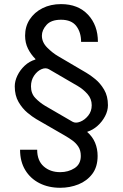

<svg xmlns="http://www.w3.org/2000/svg" viewBox="-20 -757 591 925"><path d="M451.7 -555.4H370.7Q370.7 -601.2 347.5 -631.6Q324.2 -661.9 274.1 -661.9Q226.2 -661.9 204 -636.9Q181.8 -611.9 181.8 -585.2Q181.8 -553.3 207.4 -527.7Q233 -502.1 258.5 -487.2L396.3 -406.2Q414.8 -395.6 439.1 -375.7Q463.4 -355.8 481.7 -324.9Q500 -294 500 -250Q500 -223.7 486.3 -197.4Q472.7 -171.2 450.1 -150.9Q427.6 -130.7 400.6 -122.2V-120.7Q426.1 -98.4 438.2 -69.1Q450.3 -39.8 450.3 -5.7Q450.3 46.9 424.7 80.8Q399.1 114.7 358 131.2Q316.8 147.7 269.9 147.7Q213.8 147.7 170.1 125.5Q126.4 103.3 101.6 62.3Q76.7 21.3 76.7 -35.5H159.1Q159.1 16.7 190.5 44.6Q221.9 72.4 269.9 72.4Q309.3 72.4 339.3 53.1Q369.3 33.7 369.3 -5.7Q369.3 -32.7 357.2 -50.8Q345.2 -68.9 327.4 -81.3Q309.7 -93.8 292.6 -103.7L154.8 -183.2Q136.4 -193.9 112 -214.1Q87.7 -234.4 69.4 -265.6Q51.1 -296.9 51.1 -340.9Q51.1 -366.5 63.9 -393.1Q76.7 -419.7 99.1 -440.7Q121.4 -461.6 150.6 -470.2V-473Q128.2 -495.4 114.5 -523.3Q100.9 -551.1 100.9 -585.2Q100.9 -629.3 123.2 -663.5Q145.6 -697.8 184.7 -717.5Q223.7 -737.2 274.1 -737.2Q356.2 -737.2 403.9 -686.3Q451.7 -635.3 451.7 -555.4ZM421.9 -250Q421.9 -280.9 401.3 -304.2Q380.7 -327.4 355.1 -342.3L215.9 -423.3Q200.3 -432.5 179.9 -423.7Q159.4 -414.8 144.4 -392.8Q129.3 -370.7 129.3 -340.9Q129.3 -306.8 150 -285Q170.8 -263.1 197.4 -247.2L329.5 -170.5Q344.5 -161.9 366.3 -170.5Q388.1 -179 405 -199.9Q421.9 -220.9 421.9 -250Z"/></svg>

Font: Inter Zeller
Style: Regular
Weight: 400
Designer: Rasmus Andersson; Joe Bland
Foundry: zeller
Version: Version 3.015;git-dec3a8cb1